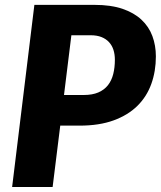

<svg xmlns="http://www.w3.org/2000/svg" viewBox="-20 -748 644 768"><path d="M314.5 -368Q349.5 -368 373.2 -378.2Q397 -388.5 411.8 -407.2Q426.5 -426 433 -452Q439.5 -478 439.5 -509Q439.5 -530.5 433.8 -548.5Q428 -566.5 416 -579.5Q404 -592.5 385.8 -599.8Q367.5 -607 342.5 -607H265.5L236 -368ZM358.5 -728.5Q423.5 -728.5 469.8 -712.8Q516 -697 545.8 -669.2Q575.5 -641.5 589.5 -603.8Q603.5 -566 603.5 -522.5Q603.5 -463 585.2 -412.2Q567 -361.5 529.5 -324.5Q492 -287.5 434.5 -266.5Q377 -245.5 298.5 -245.5H221L190.5 0H28.5L117.5 -728.5Z"/></svg>

Font: Lato ExtraBold
Style: Italic
Weight: 800
Italic angle: -7°
Designer: Lukasz Dziedzic with Adam Twardoch and Botio Nikoltchev
Foundry: tyPoland Lukasz Dziedzic
Version: Version 2.015; 2015-08-06; http://www.latofonts.com/